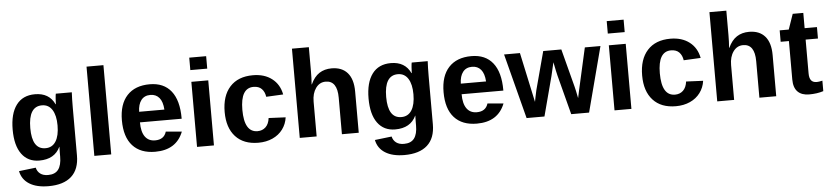

<svg xmlns="http://www.w3.org/2000/svg" viewBox="-50 -1033 6712 1553"><g transform="rotate(-5 3306.0 -256.5)"><path d="M291 211.9Q194.3 211.9 135.5 175Q76.7 138.2 63 69.8L200.2 53.7Q207.5 85.4 231.7 103.5Q255.9 121.6 294.9 121.6Q352.1 121.6 378.4 86.4Q404.8 51.3 404.8 -18.1V-45.9L405.8 -98.1H404.8Q359.4 -1 234.9 -1Q142.6 -1 91.8 -70.3Q41 -139.6 41 -268.6Q41 -397.9 93.3 -468.3Q145.5 -538.6 245.1 -538.6Q360.4 -538.6 404.8 -443.4H407.2Q407.2 -460.4 409.4 -489.7Q411.6 -519 414.1 -528.3H543.9Q541 -475.6 541 -406.2V-16.1Q541 96.7 477.1 154.3Q413.1 211.9 291 211.9ZM405.8 -271.5Q405.8 -353 376.7 -398.7Q347.7 -444.3 293.9 -444.3Q184.1 -444.3 184.1 -268.6Q184.1 -96.2 293 -96.2Q347.7 -96.2 376.7 -141.8Q405.8 -187.5 405.8 -271.5Z M680.7 0V-724.6H817.9V0Z M1174.8 9.8Q1055.7 9.8 991.7 -60.8Q927.7 -131.3 927.7 -266.6Q927.7 -397.5 992.7 -467.8Q1057.6 -538.1 1176.8 -538.1Q1290.5 -538.1 1350.6 -462.6Q1410.6 -387.2 1410.6 -241.7V-237.8H1071.8Q1071.8 -160.6 1100.3 -121.3Q1128.9 -82 1181.6 -82Q1254.4 -82 1273.4 -145L1402.8 -133.8Q1346.7 9.8 1174.8 9.8ZM1174.8 -451.7Q1126.5 -451.7 1100.3 -418Q1074.2 -384.3 1072.8 -323.7H1277.8Q1273.9 -387.7 1247.1 -419.7Q1220.2 -451.7 1174.8 -451.7Z M1514.6 -623.5V-724.6H1651.9V-623.5ZM1514.6 0V-528.3H1651.9V0Z M2012.7 9.8Q1892.6 9.8 1827.1 -61.8Q1761.7 -133.3 1761.7 -261.2Q1761.7 -392.1 1827.6 -465.1Q1893.6 -538.1 2014.6 -538.1Q2107.9 -538.1 2168.9 -491.2Q2230 -444.3 2245.6 -361.8L2107.4 -355Q2101.6 -395.5 2078.1 -419.7Q2054.7 -443.8 2011.7 -443.8Q1905.8 -443.8 1905.8 -266.6Q1905.8 -84 2013.7 -84Q2052.7 -84 2079.1 -108.6Q2105.5 -133.3 2111.8 -182.1L2249.5 -175.8Q2242.2 -121.6 2210.7 -79.1Q2179.2 -36.6 2127.9 -13.4Q2076.7 9.8 2012.7 9.8Z M2483.9 -422.9Q2511.7 -483.4 2553.7 -510.7Q2595.7 -538.1 2653.8 -538.1Q2737.8 -538.1 2782.7 -486.3Q2827.6 -434.6 2827.6 -335V0H2690.9V-295.9Q2690.9 -435.1 2596.7 -435.1Q2546.9 -435.1 2516.4 -392.3Q2485.8 -349.6 2485.8 -282.7V0H2348.6V-724.6H2485.8V-526.9Q2485.8 -473.6 2481.9 -422.9Z M3180.7 211.9Q3084 211.9 3025.1 175Q2966.3 138.2 2952.6 69.8L3089.8 53.7Q3097.2 85.4 3121.3 103.5Q3145.5 121.6 3184.6 121.6Q3241.7 121.6 3268.1 86.4Q3294.4 51.3 3294.4 -18.1V-45.9L3295.4 -98.1H3294.4Q3249 -1 3124.5 -1Q3032.2 -1 2981.4 -70.3Q2930.7 -139.6 2930.7 -268.6Q2930.7 -397.9 2982.9 -468.3Q3035.2 -538.6 3134.8 -538.6Q3250 -538.6 3294.4 -443.4H3296.9Q3296.9 -460.4 3299.1 -489.7Q3301.3 -519 3303.7 -528.3H3433.6Q3430.7 -475.6 3430.7 -406.2V-16.1Q3430.7 96.7 3366.7 154.3Q3302.7 211.9 3180.7 211.9ZM3295.4 -271.5Q3295.4 -353 3266.4 -398.7Q3237.3 -444.3 3183.6 -444.3Q3073.7 -444.3 3073.7 -268.6Q3073.7 -96.2 3182.6 -96.2Q3237.3 -96.2 3266.4 -141.8Q3295.4 -187.5 3295.4 -271.5Z M3786.6 9.8Q3667.5 9.8 3603.5 -60.8Q3539.6 -131.3 3539.6 -266.6Q3539.6 -397.5 3604.5 -467.8Q3669.4 -538.1 3788.6 -538.1Q3902.3 -538.1 3962.4 -462.6Q4022.5 -387.2 4022.5 -241.7V-237.8H3683.6Q3683.6 -160.6 3712.2 -121.3Q3740.7 -82 3793.5 -82Q3866.2 -82 3885.3 -145L4014.6 -133.8Q3958.5 9.8 3786.6 9.8ZM3786.6 -451.7Q3738.3 -451.7 3712.2 -418Q3686 -384.3 3684.6 -323.7H3889.6Q3885.7 -387.7 3858.9 -419.7Q3832 -451.7 3786.6 -451.7Z M4697.8 0H4552.7L4468.8 -322.3Q4462.9 -344.2 4445.8 -430.7L4420.4 -321.3L4335.4 0H4190.4L4053.7 -528.3H4182.6L4269.5 -124.5L4276.4 -160.6L4288.6 -217.8L4371.6 -528.3H4518.6L4599.6 -217.8Q4606.4 -192.4 4619.6 -124.5L4633.3 -189L4709.5 -528.3H4836.4Z M4904.3 -623.5V-724.6H5041.5V-623.5ZM4904.3 0V-528.3H5041.5V0Z M5402.3 9.8Q5282.2 9.8 5216.8 -61.8Q5151.4 -133.3 5151.4 -261.2Q5151.4 -392.1 5217.3 -465.1Q5283.2 -538.1 5404.3 -538.1Q5497.6 -538.1 5558.6 -491.2Q5619.6 -444.3 5635.3 -361.8L5497.1 -355Q5491.2 -395.5 5467.8 -419.7Q5444.3 -443.8 5401.4 -443.8Q5295.4 -443.8 5295.4 -266.6Q5295.4 -84 5403.3 -84Q5442.4 -84 5468.8 -108.6Q5495.1 -133.3 5501.5 -182.1L5639.2 -175.8Q5631.8 -121.6 5600.3 -79.1Q5568.8 -36.6 5517.6 -13.4Q5466.3 9.8 5402.3 9.8Z M5873.5 -422.9Q5901.4 -483.4 5943.4 -510.7Q5985.4 -538.1 6043.5 -538.1Q6127.4 -538.1 6172.4 -486.3Q6217.3 -434.6 6217.3 -335V0H6080.6V-295.9Q6080.6 -435.1 5986.3 -435.1Q5936.5 -435.1 5906 -392.3Q5875.5 -349.6 5875.5 -282.7V0H5738.3V-724.6H5875.5V-526.9Q5875.5 -473.6 5871.6 -422.9Z M6484.4 8.8Q6423.8 8.8 6391.1 -24.2Q6358.4 -57.1 6358.4 -124V-435.5H6291.5V-528.3H6365.2L6408.2 -652.3H6494.1V-528.3H6594.2V-435.5H6494.1V-161.1Q6494.1 -122.6 6508.8 -104.2Q6523.4 -85.9 6554.2 -85.9Q6570.3 -85.9 6600.1 -92.8V-7.8Q6549.3 8.8 6484.4 8.8Z"/></g></svg>

Font: Arial
Style: Bold
Weight: 700
Designer: Steve Matteson
Foundry: Ascender Corporation
Version: Version 2.00.3